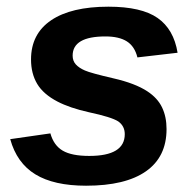

<svg xmlns="http://www.w3.org/2000/svg" viewBox="-20 -557 596 586"><path d="M488.3 -163.1Q488.3 -78.1 425.5 -34.2Q362.8 9.8 242.7 9.8Q144.5 9.8 87.9 -24.9Q31.2 -59.6 11.2 -132.3L133.8 -149.9Q144 -113.3 171.4 -97.2Q198.7 -81.1 252.4 -81.1Q360.8 -81.1 360.8 -147.5Q360.8 -172.4 340.8 -186.5Q320.3 -199.7 251.5 -214.4Q192.9 -227.5 155.3 -247.1Q112.3 -269.5 93.5 -301Q74.7 -332.5 74.7 -375.5Q74.7 -453.6 136 -495.1Q197.3 -536.6 311 -536.6Q411.6 -536.6 460.9 -502.2Q510.3 -467.8 522 -396L399.4 -381.8Q391.1 -415.5 367.2 -430.7Q343.3 -445.8 301.8 -445.8Q201.7 -445.8 201.7 -387.2Q201.7 -371.1 211.4 -360.4Q221.2 -349.6 239.3 -341.8Q256.8 -334 326.2 -317.9Q392.6 -302.7 429.7 -278.3Q460.9 -257.8 474.6 -229.2Q488.3 -200.7 488.3 -163.1Z"/></svg>

Font: Arimo
Style: Bold Italic
Weight: 700
Italic angle: -12°
Designer: Steve Matteson
Foundry: Monotype Imaging Inc.
Version: Version 1.33